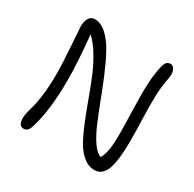

<svg xmlns="http://www.w3.org/2000/svg" viewBox="-157 -878 1068 1055"><g transform="rotate(30 377.0 -350.0)"><path d="M117.2 7.8Q83 7.8 83 -43Q83 -59.1 89.4 -84.2Q95.7 -109.4 103 -136Q110.4 -162.6 116.7 -217.8Q123 -272.9 123 -341.8Q123 -409.7 115 -520.8Q106.9 -631.8 106.9 -638.2Q106.9 -669.4 119.6 -689.7Q132.3 -710 155.8 -710Q194.3 -710 230.7 -676.8Q267.1 -643.6 296.1 -589.8Q325.2 -536.1 352.5 -470.7Q379.9 -405.3 405.3 -338.4Q430.7 -271.5 454.8 -214.6Q479 -157.7 506.6 -117.7Q534.2 -77.6 561 -69.8Q577.1 -98.6 582.5 -135.3Q587.9 -171.9 587.9 -236.8Q587.9 -275.4 584.7 -377.7Q581.5 -480 584.2 -542.5Q586.9 -605 599.1 -660.2Q604 -684.1 613.3 -694.6Q622.6 -705.1 638.2 -705.1Q656.7 -705.1 665.5 -684.1Q674.3 -663.1 668.9 -634.8Q657.2 -576.7 654.8 -519.3Q652.3 -461.9 655.3 -371.1Q658.2 -280.3 658.2 -242.2Q658.2 -194.3 656.2 -159.4Q654.3 -124.5 648.4 -90.8Q642.6 -57.1 632.8 -36.4Q623 -15.6 606.4 -2.9Q589.8 9.8 566.9 9.8Q528.3 9.8 495.6 -16.6Q462.9 -43 438 -88.1Q413.1 -133.3 390.6 -189.2Q368.2 -245.1 345.2 -308.1Q322.3 -371.1 298.8 -428.7Q275.4 -486.3 243.4 -540Q211.4 -593.8 175.8 -626Q192.9 -460.4 192.9 -341.8Q192.9 -147.9 153.8 -28.8Q149.4 -12.2 139.9 -2.2Q130.4 7.8 117.2 7.8Z"/></g></svg>

Font: Shantell Sans Normal
Style: Regular
Weight: 300
Designer: Stephen Nixon, Anya Danilova, Shantell Martin
Foundry: Arrow Type
Version: Version 1.006;[559af2be0]